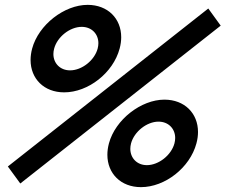

<svg xmlns="http://www.w3.org/2000/svg" viewBox="-20 -755 940 790"><path d="M244 -375C343 -375 445.5 -455 472.2 -555C476.6 -571.2 478.7 -586.9 478.7 -601.9C478.7 -678.9 423.4 -735 340.5 -735C244.5 -735 138.5 -653 112.2 -555C107.9 -538.8 105.8 -523.1 105.8 -508.1C105.8 -431.1 161.1 -375 244 -375ZM63.5 0 888.1 -649.5 837 -720 12.3 -70ZM268.3 -465.5C227.4 -465.5 199.7 -494.6 199.7 -532.7C199.7 -539.8 200.7 -547.3 202.8 -555C215.7 -603.5 267.7 -644.5 316.2 -644.5C357.1 -644.5 384.8 -615.4 384.8 -577.3C384.8 -570.2 383.8 -562.7 381.8 -555C368.8 -506.5 316.8 -465.5 268.3 -465.5ZM560 15C659 15 761.5 -65 788.2 -165C792.6 -181.2 794.7 -196.9 794.7 -211.9C794.7 -288.9 739.4 -345 656.5 -345C560.5 -345 454.5 -263 428.2 -165C423.9 -148.8 421.8 -133.1 421.8 -118.1C421.8 -41.1 477.1 15 560 15ZM584.3 -75.5C543.9 -75.5 516.2 -104.5 516.2 -142.7C516.2 -149.8 517.2 -157.3 519.2 -165C532.2 -213.5 584.2 -254.5 632.2 -254.5C673.1 -254.5 700.8 -225.4 700.8 -187.3C700.8 -180.2 699.8 -172.7 697.8 -165C684.8 -116.5 632.8 -75.5 584.3 -75.5Z"/></svg>

Font: Manrope
Style: SemiBoldItalic
Weight: 600
Italic angle: -15°
Designer: Mikhail Sharanda
Foundry: Mikhail Sharanda
Version: Version 4.502;hotconv 1.0.109;makeotfexe 2.5.65596